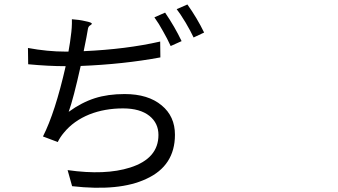

<svg xmlns="http://www.w3.org/2000/svg" viewBox="-20 -827 1540 875"><path d="M308.6 21.5 288.1 -51.8Q460 -27.3 573.2 -63.5Q702.1 -104.5 702.1 -211.9Q702.1 -265.6 661.1 -298.8Q618.2 -333 541 -333Q457 -333 387.7 -305.7Q315.4 -276.4 271.5 -222.7Q253.9 -202.1 243.2 -179.7L175.8 -205.1Q231.4 -314.5 279.3 -525.4Q200.2 -525.4 108.4 -534.2L107.4 -608.4Q196.3 -591.8 279.3 -591.8H292Q300.8 -641.6 302.7 -662.1Q308.6 -701.2 307.6 -739.3Q340.8 -737.3 369.1 -730.5Q399.4 -724.6 398.4 -718.8Q397.5 -714.8 391.6 -711.9Q382.8 -707 380.9 -696.3Q377.9 -682.6 374 -657.2Q372.1 -645.5 366.2 -618.2Q363.3 -602.5 361.3 -593.8Q555.7 -602.5 710 -637.7L710.9 -565.4Q543 -534.2 347.7 -526.4Q314.5 -377 293 -317.4Q352.5 -360.4 412.1 -379.4Q471.7 -398.4 547.9 -398.4Q655.3 -398.4 716.8 -346.7Q777.3 -296.9 777.3 -212.9Q777.3 -71.3 646.5 -11.7Q524.4 45.9 308.6 21.5ZM757.8 -617.2Q742.2 -651.4 723.6 -683.6Q704.1 -719.7 683.6 -748L732.4 -769.5Q776.4 -705.1 807.6 -639.6ZM862.3 -656.2Q848.6 -685.5 826.2 -723.6Q798.8 -768.6 785.2 -785.2L834 -806.6Q877.9 -745.1 910.2 -678.7Z"/></svg>

Font: Bpmf GenSeki Gothic R
Style: R
Weight: 400
Foundry: But Ko
Version: Version 1.320